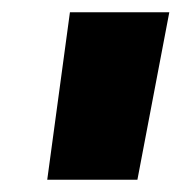

<svg xmlns="http://www.w3.org/2000/svg" viewBox="-20 -720 296 313"><path d="M57 -427 94 -700H256L204 -427Z"/></svg>

Font: Georama ExtraBold
Style: Italic
Weight: 800
Italic angle: -9°
Version: Version 1.001